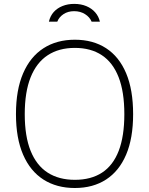

<svg xmlns="http://www.w3.org/2000/svg" viewBox="-20 -932 747 962"><path d="M355 10Q264 10 197.8 -32.2Q131.5 -74.5 95.8 -157Q60 -239.5 60 -360Q60 -481.5 95.8 -564.5Q131.5 -647.5 197.8 -690.2Q264 -733 355 -733Q446 -733 511.5 -690.5Q577 -648 612 -565Q647 -482 647 -360Q647 -239.5 612 -157.2Q577 -75 511.5 -32.5Q446 10 355 10ZM355 -31Q436 -31 491.2 -67Q546.5 -103 574.8 -176.2Q603 -249.5 603 -360Q603 -472 574.2 -545.5Q545.5 -619 490.2 -655.5Q435 -692 355 -692Q275 -692 219 -655.2Q163 -618.5 133.5 -544.8Q104 -471 104 -360Q104 -249 133.5 -176Q163 -103 219 -67Q275 -31 355 -31ZM225 -823.5Q231.5 -852 249.2 -871.8Q267 -891.5 293.5 -902Q320 -912.5 351.5 -912.5Q386 -912.5 412.8 -901.2Q439.5 -890 457 -870Q474.5 -850 480.5 -823.5H439Q429.5 -846.5 406 -861.2Q382.5 -876 351.5 -876Q320.5 -876 298.2 -861.2Q276 -846.5 267 -823.5Z"/></svg>

Font: Public Sans Thin Thin
Style: Regular
Weight: 250
Version: Version 2.001